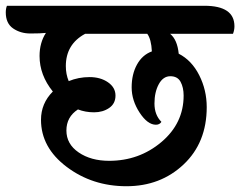

<svg xmlns="http://www.w3.org/2000/svg" viewBox="-80 -682 832 665"><path d="M148 -453Q148 -425 158 -401Q192 -415 230 -415Q268 -415 294 -397Q320 -379 320 -351Q320 -323 298 -308Q276 -293 246 -293Q216 -293 190 -303Q150 -277 150 -230Q150 -183 192.5 -154Q235 -125 298 -125Q402 -125 479 -190Q556 -255 556 -351Q556 -379 545.5 -398.5Q535 -418 510 -418Q485 -418 470 -390.5Q455 -363 455 -323.5Q455 -284 479 -260Q473 -250 460 -250Q431 -250 403.5 -292Q376 -334 376 -379.5Q376 -425 394.5 -458.5Q413 -492 446 -504Q444 -546 430 -565H215Q148 -529 148 -453ZM628 -662Q732 -662 732 -591Q732 -578 727 -565H509Q534 -545 539 -496Q584 -473 610 -421.5Q636 -370 636 -311Q636 -188 556 -112.5Q476 -37 358 -37Q240 -37 151 -104Q62 -171 62 -267Q62 -324 103 -365Q57 -422 57 -488Q57 -534 79 -568Q60 -566 25.5 -566Q-9 -566 -34.5 -583.5Q-60 -601 -60 -639Q-60 -652 -56 -662Z"/></svg>

Font: Laila SemiBold
Style: Regular
Weight: 600
Designer: Hitesh Malaviya
Foundry: Indian Type Foundry
Version: Version 1.302;PS 1.0;hotconv 1.0.78;makeotf.lib2.5.61930; tt